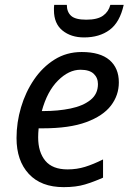

<svg xmlns="http://www.w3.org/2000/svg" viewBox="-20 -760 539 790"><path d="M242 10Q149 10 98.5 -44.5Q48 -99 48 -192Q48 -256 66.5 -318.5Q85 -381 120 -432.5Q155 -484 204.5 -515Q254 -546 316 -546Q392 -546 430.5 -513Q469 -480 469 -421Q469 -368 436.5 -325.5Q404 -283 335 -257.5Q266 -232 156 -232H139Q138 -223 137.5 -213Q137 -203 137 -195Q137 -134 166.5 -98.5Q196 -63 258 -63Q296 -63 330 -73.5Q364 -84 404 -104V-29Q366 -12 329.5 -1Q293 10 242 10ZM152 -303H159Q219 -303 270 -313.5Q321 -324 352 -348.5Q383 -373 383 -414Q383 -440 365.5 -456.5Q348 -473 311 -473Q263 -473 218.5 -428.5Q174 -384 152 -303ZM202 -718Q202 -723 202 -728.5Q202 -734 203 -740H255Q255 -711 272.5 -695Q290 -679 335 -679Q381 -679 404 -695.5Q427 -712 434 -740H489Q473 -668 431 -637Q389 -606 326 -606Q272 -606 237 -634.5Q202 -663 202 -718Z"/></svg>

Font: BC Sans
Style: Italic
Weight: 400
Italic angle: -12°
Designer: Monotype Design Team
Designer: Province of B.C.
Foundry: Monotype Imaging Inc.
Version: Version 2.000;GOOG;noto-source:20170915:90ef993387c0